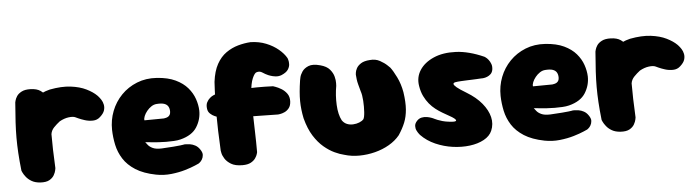

<svg xmlns="http://www.w3.org/2000/svg" viewBox="-44 -826 3724 1021"><g transform="rotate(-5 1818.5 -315.5)"><path d="M123 -40Q98 -38 84.5 -54.5Q71 -71 65.5 -93.5Q60 -116 59 -133.5Q58 -151 58 -151Q50 -184 47.5 -203Q45 -222 46 -232.5Q47 -243 48.5 -250Q50 -257 50 -266Q54 -325 79 -371.5Q104 -418 144 -448Q184 -478 230 -489Q293 -501 341.5 -495Q390 -489 424.5 -472Q459 -455 479 -435Q479 -435 485 -428.5Q491 -422 498.5 -410.5Q506 -399 509 -384Q512 -369 507 -353Q502 -337 483 -320Q467 -305 444.5 -304.5Q422 -304 401.5 -310.5Q381 -317 367 -323.5Q353 -330 353 -330Q341 -336 317 -333Q293 -330 268 -316Q251 -303 236 -287.5Q221 -272 218 -252Q216 -231 214 -212Q212 -193 211 -175Q210 -157 210 -137Q210 -117 211 -93Q211 -93 204 -81Q197 -69 178 -56.5Q159 -44 123 -40ZM136 -1Q109 -3 91 -13.5Q73 -24 62 -38Q51 -52 46.5 -62Q42 -72 42 -72Q36 -126 33.5 -168Q31 -210 31 -248.5Q31 -287 33.5 -332Q36 -377 41 -437Q41 -437 43.5 -447Q46 -457 54 -469.5Q62 -482 80 -491.5Q98 -501 128 -500Q161 -499 180 -486Q199 -473 208.5 -456.5Q218 -440 221 -427.5Q224 -415 224 -415Q221 -367 219.5 -328Q218 -289 218 -251Q218 -213 219 -169.5Q220 -126 223 -70Q223 -70 221 -59Q219 -48 211 -33.5Q203 -19 185.5 -9Q168 1 136 -1Z M753 11Q687 -2 645.5 -28.5Q604 -55 581.5 -90.5Q559 -126 550.5 -166Q542 -206 541 -246Q540 -299 558.5 -346.5Q577 -394 612 -430Q647 -466 695.5 -485.5Q744 -505 802 -501Q861 -497 901 -478Q941 -459 965 -431Q989 -403 1000 -371Q1011 -339 1012 -309Q1013 -262 987.5 -221Q962 -180 899 -164Q883 -160 863 -159Q843 -158 822 -158Q801 -158 781 -159.5Q761 -161 745.5 -162.5Q730 -164 720.5 -165Q711 -166 711 -166Q715 -161 723 -150.5Q731 -140 748 -132Q765 -124 795 -125Q834 -127 858 -129Q882 -131 895 -132.5Q908 -134 912.5 -135Q917 -136 917 -136Q917 -136 925.5 -136Q934 -136 947.5 -134Q961 -132 975 -124.5Q989 -117 999 -102Q1011 -85 1010 -71.5Q1009 -58 1003 -48Q997 -38 990.5 -33Q984 -28 984 -28Q984 -28 963.5 -19Q943 -10 909.5 0Q876 10 835 14.5Q794 19 753 11ZM717 -282 820 -283Q820 -283 823.5 -283.5Q827 -284 833 -285.5Q839 -287 844.5 -290.5Q850 -294 853.5 -300.5Q857 -307 857 -317Q857 -333 850.5 -344Q844 -355 829.5 -360Q815 -365 789 -363Q774 -362 760.5 -353Q747 -344 736.5 -331Q726 -318 720.5 -304.5Q715 -291 717 -282Z M1216 1Q1177 1 1155 -12.5Q1133 -26 1122.5 -43Q1112 -60 1109.5 -73Q1107 -86 1107 -86Q1104 -146 1102.5 -192.5Q1101 -239 1101 -279.5Q1101 -320 1102 -362Q1103 -404 1106 -453Q1113 -510 1133.5 -547Q1154 -584 1184 -605Q1214 -626 1248 -635.5Q1282 -645 1315 -647Q1360 -646 1397.5 -631Q1435 -616 1462.5 -593Q1490 -570 1504 -545Q1504 -545 1507 -535.5Q1510 -526 1509.5 -512Q1509 -498 1499.5 -483.5Q1490 -469 1464 -458Q1448 -452 1432 -454Q1416 -456 1405 -460Q1394 -464 1394 -464Q1378 -471 1364 -480.5Q1350 -490 1334 -485Q1323 -483 1311 -455.5Q1299 -428 1296 -379Q1294 -311 1295 -260.5Q1296 -210 1297.5 -164Q1299 -118 1299 -61Q1299 -61 1296.5 -51.5Q1294 -42 1285.5 -29.5Q1277 -17 1260.5 -8Q1244 1 1216 1ZM1498 -315Q1497 -292 1486.5 -279Q1476 -266 1462.5 -260Q1449 -254 1438.5 -252.5Q1428 -251 1428 -251Q1339 -253 1255.5 -254Q1172 -255 1101 -268Q1101 -268 1090 -272.5Q1079 -277 1067.5 -287.5Q1056 -298 1054 -314Q1051 -335 1058 -348.5Q1065 -362 1075 -370.5Q1085 -379 1093.5 -382.5Q1102 -386 1102 -386Q1146 -391 1182.5 -395Q1219 -399 1253.5 -401.5Q1288 -404 1326.5 -404.5Q1365 -405 1414 -403Q1414 -403 1427 -398.5Q1440 -394 1457 -384Q1474 -374 1486.5 -357Q1499 -340 1498 -315Z M1759 -7Q1737 -12 1709 -25Q1681 -38 1652.5 -62Q1624 -86 1600 -124Q1576 -162 1561 -219Q1551 -267 1550.5 -312Q1550 -357 1560 -422Q1560 -422 1563 -436.5Q1566 -451 1577 -467.5Q1588 -484 1611 -493.5Q1634 -503 1674 -492Q1708 -483 1724 -464Q1740 -445 1745 -425Q1750 -405 1749.5 -390.5Q1749 -376 1749 -376Q1740 -326 1742.5 -274.5Q1745 -223 1762 -191Q1772 -176 1787.5 -169.5Q1803 -163 1821 -164Q1839 -165 1854 -171Q1869 -177 1877 -186Q1883 -195 1885 -223.5Q1887 -252 1885 -284Q1883 -316 1876 -336Q1870 -358 1866 -373Q1862 -388 1860.5 -400.5Q1859 -413 1858 -426Q1858 -426 1859 -436Q1860 -446 1867 -459.5Q1874 -473 1891 -484Q1908 -495 1939 -497Q1969 -500 1992.5 -487Q2016 -474 2030 -460.5Q2044 -447 2044 -447Q2058 -429 2076 -392.5Q2094 -356 2102 -311Q2110 -257 2107 -218.5Q2104 -180 2091.5 -149Q2079 -118 2057 -85Q2034 -57 1999.5 -37Q1965 -17 1924 -6.5Q1883 4 1840.5 4.5Q1798 5 1759 -7Z M2326 -134Q2368 -128 2368 -137Q2368 -146 2333 -165Q2317 -174 2299 -184.5Q2281 -195 2263.5 -208.5Q2246 -222 2231 -240Q2216 -258 2204.5 -281.5Q2193 -305 2188 -336Q2180 -383 2204.5 -421Q2229 -459 2279 -481Q2329 -503 2398 -500Q2467 -497 2548 -461Q2548 -461 2554.5 -456.5Q2561 -452 2568.5 -442.5Q2576 -433 2581 -419.5Q2586 -406 2583 -388Q2580 -374 2571.5 -366Q2563 -358 2553 -354Q2543 -350 2535.5 -349Q2528 -348 2528 -348Q2528 -348 2524 -348Q2520 -348 2513 -347.5Q2506 -347 2495.5 -346.5Q2485 -346 2472.5 -345.5Q2460 -345 2445 -344.5Q2430 -344 2413 -343Q2394 -342 2382.5 -340Q2371 -338 2371 -331.5Q2371 -325 2386 -312.5Q2401 -300 2436 -279Q2486 -249 2516 -212.5Q2546 -176 2555 -138.5Q2564 -101 2549 -66Q2537 -38 2505 -20.5Q2473 -3 2429.5 2.5Q2386 8 2338.5 1.5Q2291 -5 2246.5 -24.5Q2202 -44 2170 -77Q2170 -77 2164.5 -84Q2159 -91 2153.5 -102Q2148 -113 2148.5 -126.5Q2149 -140 2161 -153Q2172 -165 2186.5 -168Q2201 -171 2215 -168.5Q2229 -166 2238 -162.5Q2247 -159 2247 -159Q2247 -159 2253 -156Q2259 -153 2270 -148.5Q2281 -144 2295.5 -140Q2310 -136 2326 -134Z M2827 11Q2761 -2 2719.5 -28.5Q2678 -55 2655.5 -90.5Q2633 -126 2624.5 -166Q2616 -206 2615 -246Q2614 -299 2632.5 -346.5Q2651 -394 2686 -430Q2721 -466 2769.5 -485.5Q2818 -505 2876 -501Q2935 -497 2975 -478Q3015 -459 3039 -431Q3063 -403 3074 -371Q3085 -339 3086 -309Q3087 -262 3061.5 -221Q3036 -180 2973 -164Q2957 -160 2937 -159Q2917 -158 2896 -158Q2875 -158 2855 -159.5Q2835 -161 2819.5 -162.5Q2804 -164 2794.5 -165Q2785 -166 2785 -166Q2789 -161 2797 -150.5Q2805 -140 2822 -132Q2839 -124 2869 -125Q2908 -127 2932 -129Q2956 -131 2969 -132.5Q2982 -134 2986.5 -135Q2991 -136 2991 -136Q2991 -136 2999.5 -136Q3008 -136 3021.5 -134Q3035 -132 3049 -124.5Q3063 -117 3073 -102Q3085 -85 3084 -71.5Q3083 -58 3077 -48Q3071 -38 3064.5 -33Q3058 -28 3058 -28Q3058 -28 3037.5 -19Q3017 -10 2983.5 0Q2950 10 2909 14.5Q2868 19 2827 11ZM2791 -282 2894 -283Q2894 -283 2897.5 -283.5Q2901 -284 2907 -285.5Q2913 -287 2918.5 -290.5Q2924 -294 2927.5 -300.5Q2931 -307 2931 -317Q2931 -333 2924.5 -344Q2918 -355 2903.5 -360Q2889 -365 2863 -363Q2848 -362 2834.5 -353Q2821 -344 2810.5 -331Q2800 -318 2794.5 -304.5Q2789 -291 2791 -282Z M3220 -40Q3195 -38 3181.5 -54.5Q3168 -71 3162.5 -93.5Q3157 -116 3156 -133.5Q3155 -151 3155 -151Q3147 -184 3144.5 -203Q3142 -222 3143 -232.5Q3144 -243 3145.5 -250Q3147 -257 3147 -266Q3151 -325 3176 -371.5Q3201 -418 3241 -448Q3281 -478 3327 -489Q3390 -501 3438.5 -495Q3487 -489 3521.5 -472Q3556 -455 3576 -435Q3576 -435 3582 -428.5Q3588 -422 3595.5 -410.5Q3603 -399 3606 -384Q3609 -369 3604 -353Q3599 -337 3580 -320Q3564 -305 3541.5 -304.5Q3519 -304 3498.5 -310.5Q3478 -317 3464 -323.5Q3450 -330 3450 -330Q3438 -336 3414 -333Q3390 -330 3365 -316Q3348 -303 3333 -287.5Q3318 -272 3315 -252Q3313 -231 3311 -212Q3309 -193 3308 -175Q3307 -157 3307 -137Q3307 -117 3308 -93Q3308 -93 3301 -81Q3294 -69 3275 -56.5Q3256 -44 3220 -40ZM3233 -1Q3206 -3 3188 -13.5Q3170 -24 3159 -38Q3148 -52 3143.5 -62Q3139 -72 3139 -72Q3133 -126 3130.5 -168Q3128 -210 3128 -248.5Q3128 -287 3130.5 -332Q3133 -377 3138 -437Q3138 -437 3140.5 -447Q3143 -457 3151 -469.5Q3159 -482 3177 -491.5Q3195 -501 3225 -500Q3258 -499 3277 -486Q3296 -473 3305.5 -456.5Q3315 -440 3318 -427.5Q3321 -415 3321 -415Q3318 -367 3316.5 -328Q3315 -289 3315 -251Q3315 -213 3316 -169.5Q3317 -126 3320 -70Q3320 -70 3318 -59Q3316 -48 3308 -33.5Q3300 -19 3282.5 -9Q3265 1 3233 -1Z"/></g></svg>

Font: Sour Gummy Black
Style: Regular
Weight: 900
Version: Version 1.000